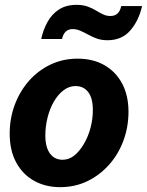

<svg xmlns="http://www.w3.org/2000/svg" viewBox="-20 -762 606 792"><path d="M228 10Q168 10 121 -16Q74 -42 47 -91.5Q20 -141 20 -211Q20 -274 41 -330Q62 -386 99.5 -428.5Q137 -471 188 -495.5Q239 -520 300 -520Q364 -520 411 -493Q458 -466 484 -417Q510 -368 510 -301Q510 -238 489 -181.5Q468 -125 429.5 -82Q391 -39 340 -14.5Q289 10 228 10ZM238 -103Q265 -103 287 -121Q309 -139 326.5 -169Q344 -199 353.5 -235Q363 -271 363 -308Q363 -357 344 -382Q325 -407 291 -407Q265 -407 242 -389.5Q219 -372 202 -342.5Q185 -313 176 -276.5Q167 -240 167 -203Q167 -155 186 -129Q205 -103 238 -103ZM423 -596Q399 -596 379.5 -603Q360 -610 343 -619.5Q326 -629 310.5 -635.5Q295 -642 280 -642Q262 -642 251 -631.5Q240 -621 236 -601H150Q158 -639 176 -671.5Q194 -704 223.5 -723Q253 -742 296 -742Q321 -742 340 -735.5Q359 -729 374.5 -719.5Q390 -710 404.5 -703Q419 -696 435 -696Q454 -696 465 -706.5Q476 -717 480 -737H566Q553 -678 518 -637Q483 -596 423 -596Z"/></svg>

Font: Instrument Sans SemiCondensed
Style: Bold Italic
Weight: 700
Width: 4
Italic angle: -13°
Designer: Rodrigo Fuenzalida
Foundry: fragTYPE
Version: Version 1.000;gftools[0.9.28]